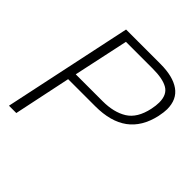

<svg xmlns="http://www.w3.org/2000/svg" viewBox="-186 -841 982 982"><g transform="rotate(45 305.0 -349.5)"><path d="M173 -699H422Q512 -699 561 -664.5Q610 -630 610 -559Q610 -539 603 -504Q581 -406 515.5 -358Q450 -310 339 -310H143L78 0H25ZM347 -355Q428 -355 480.5 -387.5Q533 -420 551 -504Q557 -533 557 -555Q557 -611 520.5 -632.5Q484 -654 411 -654H217L153 -355Z"/></g></svg>

Font: Prompt ExtraLight
Style: Italic
Weight: 275
Italic angle: -12°
Designer: Katatrad Team
Foundry: CadsonDemak
Version: Version 1.000